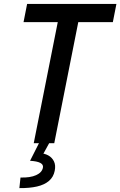

<svg xmlns="http://www.w3.org/2000/svg" viewBox="-20 -740 622 992"><path d="M154.3 0 281.7 -642.1H387.7L260.3 0ZM101.6 -625.5 120.1 -719.7H581.5L563 -625.5ZM80.1 231.9 85.9 177.2Q136.2 178.7 166.5 165Q196.8 151.4 201.7 126.5Q205.1 110.8 188.5 101.8Q171.9 92.8 135.3 90.8L181.2 0H233.9L190.4 79.1L185.5 51.8Q210 52.2 229.5 63Q249 73.7 258.8 93.8Q268.6 113.8 262.7 142.6Q256.3 174.8 232.9 194.8Q209.5 214.8 171.1 223.6Q132.8 232.4 80.1 231.9Z"/></svg>

Font: Reddit Sans Medium
Style: Italic
Weight: 500
Italic angle: -11.25°
Designer: Stephen Hutchings
Version: Version 1.013